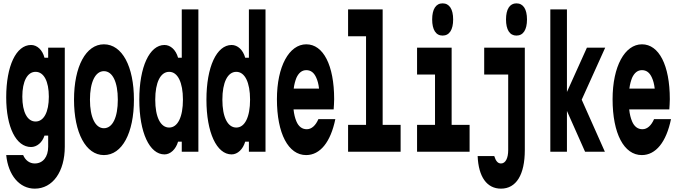

<svg xmlns="http://www.w3.org/2000/svg" viewBox="-20 -904 4040 1144"><path d="M366 -620H267V-560H245C233 -607 201 -636 165 -636C76 -636 17 -511 17 -324C17 -146 76 -28 165 -28C200 -28 232 -55 245 -96H267V-30C267 31 236 70 187 70C156 70 131 51 118 20H17C29 140 96 220 187 220C294 220 366 119 366 -30ZM113 -328C113 -420 143 -476 192 -476C241 -476 271 -420 271 -328C271 -236 241 -180 192 -180C143 -180 113 -236 113 -328Z M599 20C708 20 778 -112 778 -310C778 -508 708 -640 599 -640C492 -640 421 -508 421 -310C421 -112 492 20 599 20ZM599 -140C548 -140 516 -205 516 -310C516 -415 548 -480 599 -480C651 -480 682 -415 682 -310C682 -205 651 -140 599 -140Z M960 16C996 16 1028 -15 1041 -60H1063V0H1162V-848H1063V-560H1041C1028 -607 996 -636 960 -636C871 -636 810 -506 810 -310C810 -114 871 16 960 16ZM988 -144C936 -144 905 -207 905 -310C905 -413 936 -476 988 -476C1039 -476 1070 -413 1070 -310C1070 -207 1039 -144 988 -144Z M1360 16C1396 16 1428 -15 1441 -60H1463V0H1562V-848H1463V-560H1441C1428 -607 1396 -636 1360 -636C1271 -636 1210 -506 1210 -310C1210 -114 1271 16 1360 16ZM1388 -144C1336 -144 1305 -207 1305 -310C1305 -413 1336 -476 1388 -476C1439 -476 1470 -413 1470 -310C1470 -207 1439 -144 1388 -144Z M1968 -252C1969 -268 1971 -292 1971 -313C1971 -516 1906 -640 1805 -640C1703 -640 1630 -509 1630 -313C1630 -108 1698 20 1804 20C1888 20 1950 -58 1978 -194H1877C1861 -157 1837 -134 1808 -134C1780 -134 1759 -150 1746 -181C1738 -200 1732 -223 1729 -252ZM1730 -376C1733 -401 1739 -422 1746 -440C1760 -471 1780 -486 1805 -486C1832 -486 1851 -471 1864 -442C1872 -425 1878 -403 1881 -376Z M2054 -688H2161V-160H2054V0H2367V-160H2260V-848H2054Z M2465 -460H2572V-160H2465V0H2778V-160H2671V-620H2465ZM2617 -692C2658 -692 2680 -727 2680 -788C2680 -849 2658 -884 2617 -884C2577 -884 2555 -849 2555 -788C2555 -727 2577 -692 2617 -692Z M2865 -460H3008V-10C3008 39 2992 70 2965 70C2946 70 2934 55 2925 26H2826C2831 150 2881 220 2965 220C3056 220 3107 137 3107 -10V-620H2865ZM3057 -692C3098 -692 3120 -727 3120 -788C3120 -849 3098 -884 3057 -884C3017 -884 2995 -849 2995 -788C2995 -727 3017 -692 3057 -692Z M3358 0V-243L3466 0H3584L3446 -310L3586 -620H3477L3358 -356V-848H3259V0Z M3968 -252C3969 -268 3971 -292 3971 -313C3971 -516 3906 -640 3805 -640C3703 -640 3630 -509 3630 -313C3630 -108 3698 20 3804 20C3888 20 3950 -58 3978 -194H3877C3861 -157 3837 -134 3808 -134C3780 -134 3759 -150 3746 -181C3738 -200 3732 -223 3729 -252ZM3730 -376C3733 -401 3739 -422 3746 -440C3760 -471 3780 -486 3805 -486C3832 -486 3851 -471 3864 -442C3872 -425 3878 -403 3881 -376Z"/></svg>

Font: Yard Headline
Style: Regular
Weight: 400
Monospace: yes
Designer: Roman Shamin
Foundry: Evil Martians
Version: Version 1.000